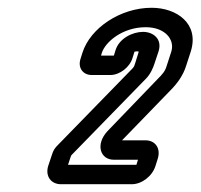

<svg xmlns="http://www.w3.org/2000/svg" viewBox="-20 -716 516 494"><path d="M348 -634C321 -634 286 -617 277 -586L273 -573H240L242 -580C251 -608 295 -646 355 -646C404 -646 430 -615 421 -584L409 -547C405 -533 399 -526 384 -511L256 -378C225 -344 238 -305 273 -305H335L331 -292H155L162 -313C162 -314 164 -317 164 -317L355 -513C367 -525 374 -541 378 -554L388 -584C398 -616 374 -634 348 -634ZM354 -355H294L418 -483C435 -500 451 -521 459 -547L471 -584C493 -655 435 -696 370 -696C290 -696 212 -644 192 -580L187 -564C180 -542 193 -523 216 -523H264C288 -523 314 -543 321 -567L326 -583C327 -583 330 -584 333 -584C335 -584 336 -583 337 -583L328 -554C326 -549 326 -545 321 -540L129 -343C122 -336 117 -330 113 -316L104 -289C96 -263 111 -242 137 -242H319C345 -242 372 -263 380 -289L386 -308C394 -334 380 -355 354 -355Z"/></svg>

Font: DIN Rundschrift
Style: BreitKontKu
Weight: 400
Width: 7
Version: Version 1.027